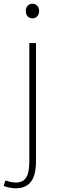

<svg xmlns="http://www.w3.org/2000/svg" viewBox="-53 -759 318 1035"><path d="M31 256C105 256 141 211 141 110V-527H105V106C105 174 94 225 33 225C11 225 -11 218 -24 214L-33 243C-18 250 9 256 31 256ZM122 -660C142 -660 158 -675 158 -701C158 -723 142 -739 122 -739C101 -739 86 -723 86 -701C86 -675 101 -660 122 -660Z"/></svg>

Font: Source Han Sans JP VF
Style: Regular
Weight: 250
Designer: Ryoko NISHIZUKA 西塚涼子 (kana, bopomofo & ideographs); Paul D. Hunt (Latin, Greek & Cyrillic); Sandoll Communications 산돌커뮤니
Foundry: Adobe
Version: Version 2.004;hotconv 1.0.118;makeotfexe 2.5.65603